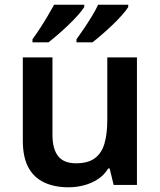

<svg xmlns="http://www.w3.org/2000/svg" viewBox="-20 -786 682 816"><path d="M562 -542V0H463L446 -70H440Q423 -42 396 -24.5Q369 -7 337 1.5Q305 10 271 10Q211 10 167 -11Q123 -32 100 -75.5Q77 -119 77 -188V-542H203V-213Q203 -153 227 -122.5Q251 -92 303 -92Q354 -92 383 -113.5Q412 -135 424 -176Q436 -217 436 -277V-542ZM525 -756Q517 -743 499.5 -723Q482 -703 459 -681Q436 -659 413.5 -639.5Q391 -620 373 -606H305V-619Q319 -638 336.5 -664Q354 -690 370.5 -717Q387 -744 397 -766H525ZM338 -756Q330 -743 312.5 -723Q295 -703 272 -681Q249 -659 226.5 -639.5Q204 -620 186 -606H118V-619Q132 -638 149 -664Q166 -690 182 -717Q198 -744 210 -766H338Z"/></svg>

Font: Noto Sans Thai SemiBold
Style: Regular
Weight: 600
Version: Version 2.001